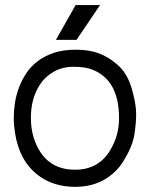

<svg xmlns="http://www.w3.org/2000/svg" viewBox="-20 -723 596 756"><path d="M281.2 -565.9H200.2L277.8 -703.1H374ZM342.8 -449.2Q314.9 -460 270 -460Q225.1 -460 191.2 -440.4Q157.2 -420.9 137.7 -390.6Q101.6 -335.9 101.6 -259.3Q101.6 -182.6 138.2 -125.5Q183.6 -54.7 275.9 -54.7Q368.2 -54.7 414.1 -131.8Q449.2 -190.4 448.7 -258.3Q448.7 -408.2 342.8 -449.2ZM498.5 -375Q516.1 -314.5 516.1 -275.4Q516.1 -236.3 508.8 -191.4Q501 -145.5 466.8 -89.8Q449.2 -60.5 422.9 -38.1Q363.3 12.7 276.4 12.7Q189.5 12.7 129.9 -33.2Q56.2 -89.4 39.1 -199.7Q34.2 -230.5 34.2 -258.5Q34.2 -286.6 38.8 -317.4Q43.5 -348.1 54.7 -378.2Q65.9 -408.2 84 -435.3Q102.1 -462.4 129.2 -482.7Q156.2 -502.9 192.6 -515.1Q229 -527.3 279.5 -527.3Q330.1 -527.3 368.7 -513.2Q407.2 -499 443.8 -467Q480.5 -435.1 498.5 -375Z"/></svg>

Font: AnjaliOldLipi
Style: Regular
Weight: 400
Designer: Kevin & Siji
Foundry: Core : Kevin & Siji
Modification : Hiran Venugopalan
Opentype mlm2 support: Rajeesh Nambiar
New Feature Table : Santhosh
Version: Version 7.1.0+20221109